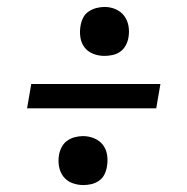

<svg xmlns="http://www.w3.org/2000/svg" viewBox="-20 -617 540 553"><path d="M281 -456Q264 -456 248.5 -462Q233 -468 223.5 -480.5Q214 -493 211.5 -509.5Q209 -526 212 -543Q214 -555 219.5 -566Q225 -577 235.5 -584Q246 -591 258 -594Q270 -597 281 -597Q298 -597 313 -590.5Q328 -584 337.5 -571.5Q347 -559 350 -542.5Q353 -526 350 -509Q348 -497 342 -486Q336 -475 326 -468Q316 -461 304 -458.5Q292 -456 281 -456ZM58 -305 70 -375H442L430 -305ZM220 -84Q203 -84 187.5 -90Q172 -96 162.5 -108.5Q153 -121 150 -137.5Q147 -154 150 -171Q152 -183 158 -194Q164 -205 174 -212Q184 -219 196 -222Q208 -225 219 -225Q236 -225 251.5 -218.5Q267 -212 276.5 -199.5Q286 -187 288.5 -170.5Q291 -154 288 -137Q286 -125 280.5 -114Q275 -103 264.5 -96Q254 -89 242.5 -86.5Q231 -84 220 -84Z"/></svg>

Font: Iosevka Web
Style: Italic
Weight: 400
Italic angle: -9°
Monospace: yes
Designer: Belleve Invis
Foundry: Belleve Invis
Version: Version 28.0.3; ttfautohint (v1.8.3)